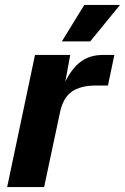

<svg xmlns="http://www.w3.org/2000/svg" viewBox="-20 -759 507 779"><path d="M9 0 122 -536H265L245 -428Q273 -484 309.5 -510Q346 -536 396 -536H444L418 -412H369Q306 -412 270.5 -386.5Q235 -361 223 -301L159 0ZM231 -591 322 -739H467L346 -591Z"/></svg>

Font: Geist
Style: Bold Italic
Weight: 700
Italic angle: -12°
Designer: Basement.studio, Andrés Briganti, Mateo Zaragoza
Foundry: Basement.studio, Vercel, Andrés Briganti, Guido Ferreyra, Mateo Zaragoza
Version: Version 1.500; ttfautohint (v1.8.4.7-5d5b)